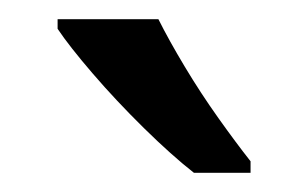

<svg xmlns="http://www.w3.org/2000/svg" viewBox="-20 -786 321 200"><path d="M145 -766Q156 -744 172.5 -716.5Q189 -689 207.5 -663Q226 -637 241 -618V-606H182Q159 -624 130 -652.5Q101 -681 76.5 -709.5Q52 -738 40 -756V-766Z"/></svg>

Font: Noto Sans Mandaic
Style: Regular
Weight: 400
Designer: Monotype Design Team
Foundry: Monotype Imaging Inc.
Version: Version 2.002; ttfautohint (v1.8.4.7-5d5b)